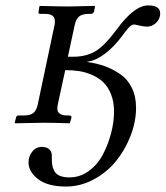

<svg xmlns="http://www.w3.org/2000/svg" viewBox="-20 -453 610 707"><path d="M298.8 -225.1Q335 -220.2 364.7 -209.7Q394.5 -199.2 422.1 -180.4Q449.7 -161.6 465.3 -129.9Q481 -98.1 481 -56.2Q481 -4.9 460.7 47.4Q440.4 99.6 406.7 140.9Q373 182.1 324.5 208Q275.9 233.9 223.1 233.9Q156.2 233.9 120.6 206.8Q85 179.7 85 145Q85 123 98.6 105.5Q112.3 87.9 133.8 87.9Q151.4 87.9 161.1 96.4Q170.9 105 170.9 121.1V133.8Q170.9 147.5 172.9 157.5Q174.8 167.5 180.9 178.2Q187 189 200.9 194.6Q214.8 200.2 235.8 200.2Q275.4 200.2 307.9 176Q340.3 151.9 359.6 114.5Q378.9 77.1 389.4 36.4Q399.9 -4.4 399.9 -42Q399.9 -78.1 388.9 -105.7Q377.9 -133.3 360.6 -149.9Q343.3 -166.5 319.1 -177Q294.9 -187.5 271 -191.2Q247.1 -194.8 220.2 -194.8L192.9 -68.8Q190.9 -57.1 190.9 -54.2Q190.9 -27.8 228 -27.8H235.8Q239.3 -27.8 241.5 -25.6Q243.7 -23.4 243.2 -20L237.8 -1L235.8 1Q179.2 -1 140.1 -1L36.1 1L34.2 -1L39.1 -20Q40.5 -27.8 47.9 -27.8H66.9Q91.8 -27.8 103.3 -37.4Q114.7 -46.9 119.1 -68.8L180.2 -357.9Q182.1 -363.8 182.1 -375Q182.1 -401.9 146 -401.9H127Q124 -401.9 122.3 -404.3Q120.6 -406.7 122.1 -410.2L125 -429.2L127 -431.2Q194.8 -429.2 231 -429.2L328.1 -431.2L330.1 -429.2L326.2 -410.2Q322.8 -401.9 314.9 -401.9H307.1Q282.7 -401.9 271 -392.1Q259.3 -382.3 254.9 -359.9L230 -244.1H250Q296.4 -244.1 330.6 -263.9Q364.7 -283.7 410.2 -345.2Q474.6 -433.1 525.9 -433.1Q569.8 -433.1 569.8 -403.8Q569.8 -397 568.8 -394Q565.9 -378.4 552.2 -366.7Q538.6 -355 521 -355Q509.8 -355 493.4 -358.9Q477.1 -362.8 474.1 -362.8Q469.2 -362.8 464.1 -359.9Q459 -356.9 451.9 -348.9Q444.8 -340.8 441.7 -336.7Q438.5 -332.5 429.2 -319.8Q400.4 -281.2 367.9 -256.3Q335.4 -231.4 308.1 -227.1Q306.6 -226.6 303.5 -226.1Q300.3 -225.6 298.8 -225.1Z"/></svg>

Font: Common Serif Medium
Style: Italic
Weight: 500
Italic angle: -12°
Designer: Philipp H. Poll, Khaled Hosny
Foundry: Stefan Peev, Context Ltd.
Version: Version 1.026